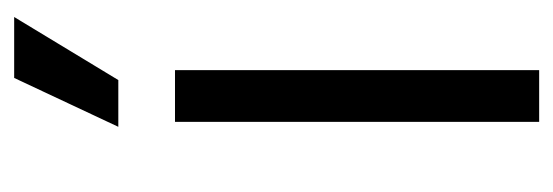

<svg xmlns="http://www.w3.org/2000/svg" viewBox="-275 -506 781 271"><g transform="rotate(-90 115.5 -370.5)"><path d="M79 0V-514H152V0ZM138 -594H72L141 -741H227Z"/></g></svg>

Font: Bricolage Grotesque 24pt Light
Style: Regular
Weight: 300
Designer: Mathieu Triay
Foundry: Atelier Triay
Version: Version 1.001;gftools[0.9.33.dev8+g029e19f]